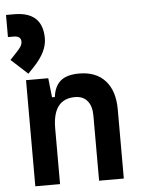

<svg xmlns="http://www.w3.org/2000/svg" viewBox="-57 -888 700 933"><g transform="rotate(-5 293.0 -421.0)"><path d="M388.2 0V-317.4Q388.2 -364.3 366.9 -389.6Q345.7 -415 306.6 -415Q197.8 -415 197.8 -271.5V0H77.1V-517.6H185.5L195.8 -423.8H209.5Q215.8 -476.1 246.1 -501.7Q276.4 -527.3 336.9 -527.3Q418.9 -527.3 463.9 -477.5Q508.8 -427.7 508.8 -336.9V0ZM91.3 -547.9 10.3 -622.1 36.6 -649.9Q52.2 -666 61.8 -679.2Q71.3 -692.4 71.3 -706.1Q71.3 -733.9 35.6 -733.9H7.8V-841.8H47.4Q186 -841.8 186 -711.9Q186 -647 119.6 -577.6Z"/></g></svg>

Font: CaskaydiaCove NFP SemiBold
Style: Regular
Weight: 600
Designer: Aaron Bell
Foundry: Saja Typeworks
Version: Version 2111.001; VTT 6.35;Nerd Fonts 3.1.1